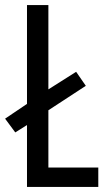

<svg xmlns="http://www.w3.org/2000/svg" viewBox="-27 -734 426 754"><path d="M79 0H359V-76H163V-301L310 -397L272 -452L163 -383V-714H79V-326L-7 -268L33 -214L79 -243Z"/></svg>

Font: Noto Sans Thai Looped ExtraCondensed
Style: Regular
Weight: 400
Width: 2
Designer: Sasikarn Vongin, Ben Mitchell
Foundry: The Fontpad Ltd
Version: Version 1.001